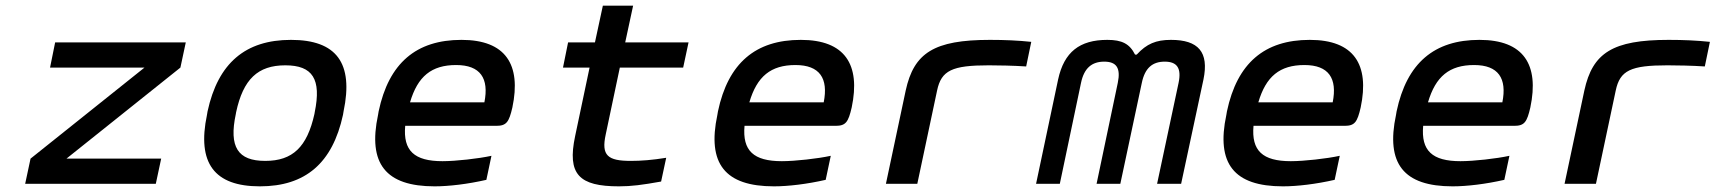

<svg xmlns="http://www.w3.org/2000/svg" viewBox="-20 -650 6067 679"><path d="M175 -500 157 -411H491L88 -89L69 0H531L550 -89H215L618 -411L637 -500Z M714 -256 712 -244C676 -73 738 9 899 9C1060 9 1156 -73 1193 -244L1195 -256C1231 -427 1170 -509 1009 -509C848 -509 751 -427 714 -256ZM814 -247 815 -253C840 -370 892 -419 989 -419C1086 -419 1117 -370 1093 -253L1092 -247C1066 -130 1015 -81 918 -81C821 -81 789 -130 814 -247Z M1792 -270C1824 -422 1768 -509 1612 -509C1452 -509 1355 -427 1319 -256L1317 -244C1280 -71 1344 9 1517 9C1568 9 1634 1 1700 -14L1718 -99C1672 -89 1592 -80 1545 -80C1445 -80 1405 -117 1413 -205H1735C1771 -205 1780 -218 1792 -270ZM1430 -288C1457 -380 1506 -420 1593 -420C1679 -420 1710 -373 1693 -288Z M2211 -81C2129 -81 2106 -100 2122 -174L2172 -411H2396L2415 -500H2191L2219 -630H2112L2084 -500H1989L1971 -411H2065L2014 -169C1985 -33 2028 9 2169 9C2213 9 2251 4 2318 -8L2336 -92C2287 -84 2247 -81 2211 -81Z M2992 -270C3024 -422 2968 -509 2812 -509C2652 -509 2555 -427 2519 -256L2517 -244C2480 -71 2544 9 2717 9C2768 9 2834 1 2900 -14L2918 -99C2872 -89 2792 -80 2745 -80C2645 -80 2605 -117 2613 -205H2935C2971 -205 2980 -218 2992 -270ZM2630 -288C2657 -380 2706 -420 2793 -420C2879 -420 2910 -373 2893 -288Z M3477 -419C3509 -419 3564 -418 3609 -415L3627 -502C3580 -507 3532 -509 3481 -509C3283 -509 3212 -463 3183 -330L3113 0H3224L3294 -330C3309 -401 3347 -419 3477 -419Z M3722 -369 3644 0H3728L3803 -357C3814 -410 3842 -432 3885 -432C3928 -432 3944 -410 3933 -357L3858 0H3942L4018 -357C4029 -410 4056 -432 4099 -432C4142 -432 4159 -410 4148 -357L4072 0H4157L4236 -369C4256 -466 4218 -509 4121 -509C4068 -509 4035 -495 4000 -457H3994C3975 -495 3948 -509 3896 -509C3798 -509 3743 -466 3722 -369Z M4792 -270C4824 -422 4768 -509 4612 -509C4452 -509 4355 -427 4319 -256L4317 -244C4280 -71 4344 9 4517 9C4568 9 4634 1 4700 -14L4718 -99C4672 -89 4592 -80 4545 -80C4445 -80 4405 -117 4413 -205H4735C4771 -205 4780 -218 4792 -270ZM4430 -288C4457 -380 4506 -420 4593 -420C4679 -420 4710 -373 4693 -288Z M5392 -270C5424 -422 5368 -509 5212 -509C5052 -509 4955 -427 4919 -256L4917 -244C4880 -71 4944 9 5117 9C5168 9 5234 1 5300 -14L5318 -99C5272 -89 5192 -80 5145 -80C5045 -80 5005 -117 5013 -205H5335C5371 -205 5380 -218 5392 -270ZM5030 -288C5057 -380 5106 -420 5193 -420C5279 -420 5310 -373 5293 -288Z M5877 -419C5909 -419 5964 -418 6009 -415L6027 -502C5980 -507 5932 -509 5881 -509C5683 -509 5612 -463 5583 -330L5513 0H5624L5694 -330C5709 -401 5747 -419 5877 -419Z"/></svg>

Font: LT Wave Mono Medium
Style: Italic
Weight: 500
Designer: Daniel Lyons
Version: Version 2.5 (Glyphs App)